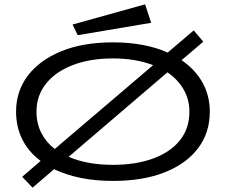

<svg xmlns="http://www.w3.org/2000/svg" viewBox="-20 -822 1040 884"><path d="M130 42 82 -8 167 -81Q112 -122 83 -179.5Q54 -237 54 -308Q54 -402 108 -473.5Q162 -545 262 -586Q362 -627 500 -627Q574 -627 637.5 -615Q701 -603 752 -580L872 -682L916 -630L816 -545Q879 -502 912.5 -441.5Q946 -381 946 -308Q946 -211 892 -139.5Q838 -68 738 -28.5Q638 11 500 11Q419 11 351 -3Q283 -17 229 -43ZM148 -308Q148 -254 170 -210.5Q192 -167 232 -136L685 -522Q604 -553 500 -553Q395 -553 315.5 -522.5Q236 -492 192 -437Q148 -382 148 -308ZM500 -63Q605 -63 684.5 -92Q764 -121 808 -175.5Q852 -230 852 -308Q852 -364 825.5 -410Q799 -456 751 -489L296 -100Q381 -63 500 -63ZM338 -660 314 -709 648 -802 676 -717Z"/></svg>

Font: Inconsolata UltraExpanded
Style: Regular
Weight: 400
Width: 9
Monospace: yes
Designer: Raph Levien, Cyreal, Brenton Simpson
Foundry: Raph Levien, Cyreal, Google
Version: Version 3.000; ttfautohint (v1.8.2.53-6de2)